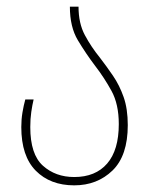

<svg xmlns="http://www.w3.org/2000/svg" viewBox="-20 -547 453 577"><path d="M203 10Q131 10 87.5 -34Q44 -78 44 -165Q44 -188 47.5 -209Q51 -230 56 -248H81Q77 -231 74 -210.5Q71 -190 71 -165Q71 -83 109 -49Q147 -15 203 -15Q267 -15 302 -55.5Q337 -96 337 -174Q337 -234 315 -274Q293 -314 266 -349Q238 -386 214 -426Q190 -466 190 -527H216Q216 -477 235 -441.5Q254 -406 280 -374Q300 -348 319.5 -319.5Q339 -291 351.5 -255.5Q364 -220 364 -171Q364 -79 318 -34.5Q272 10 203 10Z"/></svg>

Font: Noto Sans Georgian Condensed Thin
Style: Regular
Weight: 100
Width: 3
Designer: Monotype Design Team, Akaki Razmadze
Foundry: Google LLC
Version: Version 2.005; ttfautohint (v1.8.4.7-5d5b)